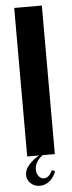

<svg xmlns="http://www.w3.org/2000/svg" viewBox="-58 -729 336 900"><g transform="rotate(-5 110.0 -278.5)"><path d="M175 -699V0H45V-699ZM169 81Q158 110 137.5 126Q117 142 93 142Q67 142 49.5 125.5Q32 109 32 86Q32 63 50.5 40.5Q69 18 104 -2H121Q101 11 90.5 28.5Q80 46 80 64Q80 83 90 96Q100 109 115 109Q126 109 136.5 100Q147 91 155 73Z"/></g></svg>

Font: Moniqa Black Heading
Style: Regular
Weight: 900
Designer: Rajesh Rajput
Foundry: Rajesh Rajput
Version: Version 1.000